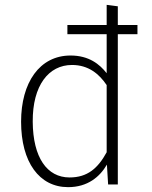

<svg xmlns="http://www.w3.org/2000/svg" viewBox="-20 -761 626 792"><path d="M466 -658V-735L420 -741V-658H258V-620H420V-459C391 -496 347 -532 271 -532C143 -532 67 -420 67 -259C67 -92 142 11 261 11C342 11 392 -32 421 -82L426 0H466V-620H547V-658ZM267 -29C174 -29 116 -111 115 -259C114 -409 181 -493 277 -493C345 -493 389 -456 420 -410V-133C384 -67 341 -29 267 -29Z"/></svg>

Font: Fira Sans ExtraLight
Style: Regular
Weight: 200
Designer: bBox Type GmbH & Carrois Corporate GbR & Edenspiekermann AG
Foundry: bBox Type GmbH & Carrois Corporate GbR & Edenspiekermann AG
Version: Version 4.300;PS 004.300;hotconv 1.0.88;makeotf.lib2.5.64775